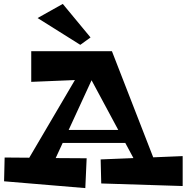

<svg xmlns="http://www.w3.org/2000/svg" viewBox="-20 -946 962 990"><path d="M921.9 13.2 502 0 499 -124 668 -130.9 626 -209H303.2L267.1 -130.9L426.8 -129.9L419.9 23.9L1 -11.2L3.9 -133.8L130.9 -132.8L366.2 -533.2L141.1 -523.9V-682.1H557.1L770 -134.8L921.9 -141.1ZM334 -275.9H589.8L452.1 -532.2ZM446.8 -752.9 394 -714.8 173.8 -853 303.7 -925.8Z"/></svg>

Font: Peralta
Style: Regular
Weight: 400
Designer: Astigmatic (AOETI)
Foundry: Astigmatic (AOETI)
Version: Version 1.000